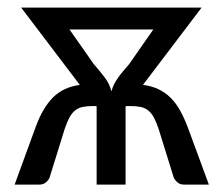

<svg xmlns="http://www.w3.org/2000/svg" viewBox="-20 -498 602 518"><path d="M238.8 -211.9H231Q214.8 -211.9 203.1 -209.5Q191.4 -207 182.6 -200Q173.8 -192.9 167.2 -180.7Q160.6 -168.5 154.3 -149.4L113.8 -19Q110.8 -11.7 103.8 -5.9Q96.7 0 86.4 0H19.5L76.7 -156.7Q85.9 -181.6 97.2 -200.9Q108.4 -220.2 122.3 -234.4Q136.2 -248.5 154.1 -257.1Q171.9 -265.6 195.3 -269L37.1 -477.5H103H105H523.9L365.7 -269Q389.2 -266.1 407.5 -257.3Q425.8 -248.5 439.9 -234.6Q454.1 -220.7 465.1 -201.2Q476.1 -181.6 485.8 -156.7L543.5 0H476.1Q465.8 0 459 -5.9Q452.1 -11.7 448.7 -19L408.2 -149.4Q401.9 -168.5 395.3 -180.7Q388.7 -192.9 379.9 -200Q371.1 -207 359.4 -209.5Q347.7 -211.9 331.5 -211.9H322.3L321.8 -211.4H318.8V0H240.7V-211.4H239.3ZM232.9 -325.2Q252 -303.2 263.7 -287.4Q275.4 -271.5 280.8 -251.5Q283.2 -261.7 287.6 -270.3Q292 -278.8 297.9 -287.4Q303.7 -295.9 311.3 -304.9Q318.8 -314 328.6 -325.2L393.6 -418.5H167.5Z"/></svg>

Font: Carlito
Style: Regular
Weight: 400
Designer: Lukasz Dziedzic
Foundry: tyPoland Lukasz Dziedzic
Version: Version 1.104